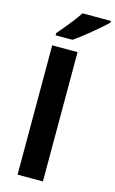

<svg xmlns="http://www.w3.org/2000/svg" viewBox="-145 -1035 654 1090"><g transform="rotate(15 182.0 -490.0)"><path d="M227 0H78V-760H227ZM364 -970Q350 -956 327 -936Q304 -916 277.5 -894Q251 -872 225.5 -852.5Q200 -833 181 -820H82V-833Q98 -852 119.5 -877.5Q141 -903 162 -930.5Q183 -958 197 -980H364Z"/></g></svg>

Font: Noto Sans Gujarati
Style: Regular
Weight: 400
Designer: Jelle Bosma - Monotype Design Team, Universal Thirst
Foundry: Monotype Imaging Inc.
Version: Version 2.102